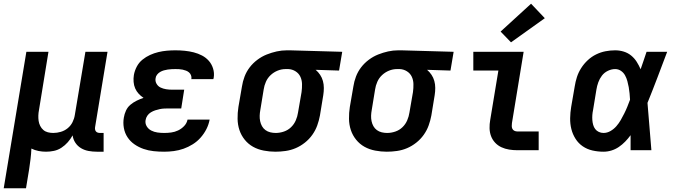

<svg xmlns="http://www.w3.org/2000/svg" viewBox="-29 -809 3649 1034"><path d="M-9 205 113 -530H232L181 -217Q178 -202 177.5 -187Q177 -172 179 -158Q181 -144 187.5 -131Q194 -118 204.5 -109Q215 -100 229 -96.5Q243 -93 258 -93Q278 -93 298.5 -99Q319 -105 335.5 -118.5Q352 -132 361.5 -151Q371 -170 374 -190L431 -530H550L483 -124Q482 -118 483 -112Q484 -106 487.5 -101.5Q491 -97 497 -95Q503 -93 510 -93H529V8H493Q470 8 448 4Q426 0 407.5 -11Q389 -22 377 -40Q365 -58 362 -80Q351 -60 336 -43Q321 -26 302 -13.5Q283 -1 261.5 3.5Q240 8 219 8Q198 8 178 4Q158 0 140 -9Q139 19 135.5 47Q132 75 128 102L111 205Z M855 8Q826 8 798 5Q770 2 744 -7Q718 -16 695.5 -31.5Q673 -47 658 -69.5Q643 -92 638 -120Q633 -148 638 -176Q641 -195 649.5 -213.5Q658 -232 673.5 -245Q689 -258 707.5 -267Q726 -276 744 -282Q730 -291 718 -304Q706 -317 699 -333Q692 -349 690.5 -368Q689 -387 692 -405Q696 -428 707.5 -450Q719 -472 738 -487.5Q757 -503 779 -513Q801 -523 824 -528.5Q847 -534 870 -536Q893 -538 916 -538Q941 -538 966 -535.5Q991 -533 1014.5 -527Q1038 -521 1059 -510Q1080 -499 1095.5 -481.5Q1111 -464 1118.5 -440Q1126 -416 1122 -391Q1121 -389 1121 -387Q1121 -385 1120 -383H1001Q1001 -384 1001.5 -384.5Q1002 -385 1002 -386Q1003 -395 999.5 -404Q996 -413 989 -419Q982 -425 973 -428.5Q964 -432 954.5 -434Q945 -436 935.5 -436.5Q926 -437 916 -437Q906 -437 895.5 -436.5Q885 -436 874.5 -434.5Q864 -433 853.5 -430Q843 -427 833.5 -421.5Q824 -416 817 -407Q810 -398 809 -388Q806 -372 814 -358Q822 -344 836 -337.5Q850 -331 865.5 -328.5Q881 -326 898 -326H963L947 -225H881Q869 -225 856.5 -224.5Q844 -224 832 -221.5Q820 -219 807.5 -215Q795 -211 783.5 -204Q772 -197 764.5 -186Q757 -175 755 -162Q752 -144 761 -129Q770 -114 785.5 -106Q801 -98 819 -95.5Q837 -93 855 -93Q874 -93 893 -95.5Q912 -98 930 -106.5Q948 -115 962.5 -130Q977 -145 981 -165H1100Q1095 -138 1082.5 -113.5Q1070 -89 1051.5 -68Q1033 -47 1009 -32Q985 -17 959.5 -8Q934 1 907.5 4.5Q881 8 855 8Z M1454 8Q1423 8 1391.5 2Q1360 -4 1334 -18.5Q1308 -33 1289 -56.5Q1270 -80 1260.5 -108.5Q1251 -137 1250.5 -169Q1250 -201 1255 -233L1274 -343Q1278 -370 1288 -396.5Q1298 -423 1315.5 -446Q1333 -469 1357 -487Q1381 -505 1407.5 -515.5Q1434 -526 1461 -532Q1488 -538 1516 -538Q1520 -538 1524 -538Q1528 -538 1533 -538L1814 -530L1797 -429L1671 -433Q1685 -421 1695 -406Q1705 -391 1710 -373Q1715 -355 1715 -335.5Q1715 -316 1712 -297L1694 -187Q1689 -160 1679.5 -133.5Q1670 -107 1653 -83Q1636 -59 1612.5 -40.5Q1589 -22 1563 -11Q1537 0 1509 4Q1481 8 1454 8ZM1456 -93Q1478 -93 1500 -100.5Q1522 -108 1538.5 -124Q1555 -140 1564 -161Q1573 -182 1576 -203L1595 -313Q1598 -335 1597.5 -356.5Q1597 -378 1588.5 -396Q1580 -414 1562.5 -425Q1545 -436 1524 -437H1516Q1514 -437 1512.5 -437Q1511 -437 1509 -437Q1487 -437 1466 -428.5Q1445 -420 1428.5 -404.5Q1412 -389 1403 -368.5Q1394 -348 1391 -327L1373 -217Q1370 -201 1369.5 -186Q1369 -171 1372 -156.5Q1375 -142 1382 -129.5Q1389 -117 1400.5 -108.5Q1412 -100 1426.5 -96.5Q1441 -93 1456 -93Z M2054 8Q2023 8 1991.5 2Q1960 -4 1934 -18.5Q1908 -33 1889 -56.5Q1870 -80 1860.5 -108.5Q1851 -137 1850.5 -169Q1850 -201 1855 -233L1874 -343Q1878 -370 1888 -396.5Q1898 -423 1915.5 -446Q1933 -469 1957 -487Q1981 -505 2007.5 -515.5Q2034 -526 2061 -532Q2088 -538 2116 -538Q2120 -538 2124 -538Q2128 -538 2133 -538L2414 -530L2397 -429L2271 -433Q2285 -421 2295 -406Q2305 -391 2310 -373Q2315 -355 2315 -335.5Q2315 -316 2312 -297L2294 -187Q2289 -160 2279.5 -133.5Q2270 -107 2253 -83Q2236 -59 2212.5 -40.5Q2189 -22 2163 -11Q2137 0 2109 4Q2081 8 2054 8ZM2056 -93Q2078 -93 2100 -100.5Q2122 -108 2138.5 -124Q2155 -140 2164 -161Q2173 -182 2176 -203L2195 -313Q2198 -335 2197.5 -356.5Q2197 -378 2188.5 -396Q2180 -414 2162.5 -425Q2145 -436 2124 -437H2116Q2114 -437 2112.5 -437Q2111 -437 2109 -437Q2087 -437 2066 -428.5Q2045 -420 2028.5 -404.5Q2012 -389 2003 -368.5Q1994 -348 1991 -327L1973 -217Q1970 -201 1969.5 -186Q1969 -171 1972 -156.5Q1975 -142 1982 -129.5Q1989 -117 2000.5 -108.5Q2012 -100 2026.5 -96.5Q2041 -93 2056 -93Z M2757 0Q2735 0 2713 -3.5Q2691 -7 2671.5 -16Q2652 -25 2637.5 -40.5Q2623 -56 2615.5 -76Q2608 -96 2607.5 -118.5Q2607 -141 2611 -163L2655 -429H2520V-530H2791L2728 -146Q2727 -138 2727 -130Q2727 -122 2730.5 -115Q2734 -108 2741.5 -104.5Q2749 -101 2757 -101H2872V0ZM2723 -581 2667 -639 2831 -789 2905 -711Z M3221 8Q3191 8 3162 1.5Q3133 -5 3109.5 -21Q3086 -37 3070.5 -61.5Q3055 -86 3048 -114Q3041 -142 3041.5 -172.5Q3042 -203 3047 -233L3066 -343Q3070 -369 3078 -394Q3086 -419 3101 -442.5Q3116 -466 3136.5 -485Q3157 -504 3181.5 -516Q3206 -528 3232 -533Q3258 -538 3284 -538Q3308 -538 3330.5 -531Q3353 -524 3370.5 -509.5Q3388 -495 3400 -476Q3412 -457 3421 -436Q3429 -459 3437 -482.5Q3445 -506 3453 -530H3564Q3538 -461 3512 -392.5Q3486 -324 3458 -255Q3464 -192 3468.5 -128Q3473 -64 3479 0H3367Q3367 -20 3367 -40.5Q3367 -61 3367 -81Q3354 -63 3338 -46.5Q3322 -30 3303.5 -17.5Q3285 -5 3264 1.5Q3243 8 3221 8ZM3221 -93Q3241 -93 3259 -103.5Q3277 -114 3290.5 -129.5Q3304 -145 3314 -162.5Q3324 -180 3333 -198Q3342 -216 3349.5 -234.5Q3357 -253 3364 -272Q3363 -289 3361.5 -306Q3360 -323 3357 -339.5Q3354 -356 3349.5 -372.5Q3345 -389 3337 -403.5Q3329 -418 3315 -427.5Q3301 -437 3284 -437Q3264 -437 3244.5 -427.5Q3225 -418 3212.5 -401.5Q3200 -385 3193 -365.5Q3186 -346 3183 -327L3165 -217Q3162 -203 3161 -189.5Q3160 -176 3161 -162.5Q3162 -149 3165.5 -136.5Q3169 -124 3176.5 -114Q3184 -104 3196 -98.5Q3208 -93 3221 -93Z"/></svg>

Font: Iosevka Curly Extended Oblique
Style: Bold
Weight: 700
Width: 7
Italic angle: -9°
Monospace: yes
Designer: Belleve Invis
Foundry: Belleve Invis
Version: Version 11.1.0; ttfautohint (v1.8.3)